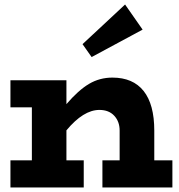

<svg xmlns="http://www.w3.org/2000/svg" viewBox="-20 -824 785 844"><path d="M606.9 -693.8 382.8 -573.2 342.8 -629.9 529.8 -804.2ZM658.2 -119.1H737.8V0H430.2V-119.1H505.9V-250Q505.9 -289.6 482.2 -315.2Q458.5 -340.8 417 -340.8Q346.7 -340.8 272 -251V-119.1H348.1V0H25.9V-119.1H120.1V-352.1H25.9V-471.2H272V-366.2Q324.2 -427.2 371.1 -455.1Q418 -482.9 474.1 -482.9Q564.5 -482.9 611.3 -424.1Q658.2 -365.2 658.2 -250Z"/></svg>

Font: BioRhyme ExtraBold
Style: Regular
Weight: 800
Designer: Aoife Mooney
Foundry: Aoife Mooney Type
Version: Version 1.500;PS 001.500;hotconv 1.0.88;makeotf.lib2.5.64775